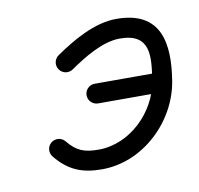

<svg xmlns="http://www.w3.org/2000/svg" viewBox="-47 -334 418 404"><g transform="rotate(-10 161.5 -132.0)"><path d="M156.8 -117C203.1 -117 249.5 -117 295.8 -117C307.4 -117 316.8 -126.4 316.8 -138C316.8 -149.6 307.4 -159 295.8 -159C249.5 -159 203.1 -159 156.8 -159C145.2 -159 135.8 -149.6 135.8 -138C135.8 -126.4 145.2 -117 156.8 -117ZM87.3 -202.1C93.9 -192.5 107 -190.1 116.5 -196.7C146.4 -217.3 187.9 -243.5 225.2 -243.5C291.2 -243.5 285.4 -195.4 277 -143.3C266.7 -79 208.5 -21 141.2 -21C110.6 -21 94.3 -27.2 75.6 -50.3C68.3 -59.3 55 -60.6 46 -53.3C37 -46 35.7 -32.7 43 -23.7C69.8 9.2 98.3 21 141.2 21C229.1 21 304.9 -52 318.5 -136.7C331.1 -214.7 321.1 -285.5 225.2 -285.5C178.4 -285.5 130.2 -257.2 92.6 -231.3C83.1 -224.7 80.7 -211.6 87.3 -202.1Z"/></g></svg>

Font: FRB American Cursive Guidelines Arrows Medium
Style: Italic
Weight: 500
Italic angle: -25°
Version: Version 2.0;Modular Font Editor K font №1